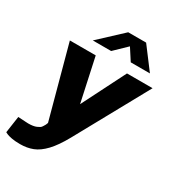

<svg xmlns="http://www.w3.org/2000/svg" viewBox="-246 -876 1067 1170"><g transform="rotate(30 288.0 -291.0)"><path d="M-31 148 -14 31 38 34Q45 35 58 35Q94 35 114.5 26Q135 17 140.5 10Q146 3 155 -13L161 -28L25 -530H207L273 -225L427 -530H607L327 -21Q285 55 245.5 96.5Q206 138 166 153.5Q126 169 78 169Q42 169 18.5 164.5Q-5 160 -16.5 155Q-28 150 -31 148ZM360 -682 275 -600H146L308 -751H434L548 -600H413Z"/></g></svg>

Font: Morrison ExtraBold
Style: Regular
Weight: 800
Designer: Pablo Impallari, Rodrigo Fuenzalida (Modified by Dan O. Williams)
Version: Version 0.03;June 6, 2019;FontCreator 11.5.0.2425 64-bit; tt